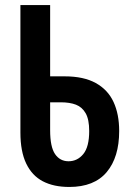

<svg xmlns="http://www.w3.org/2000/svg" viewBox="-20 -734 523 762"><path d="M255 8Q193 8 150 -14.5Q107 -37 84 -85Q61 -133 61 -208V-714H179V-431H237Q312 -431 360 -404.5Q408 -378 430.5 -329.5Q453 -281 453 -214Q453 -110 403.5 -51Q354 8 255 8ZM252 -94Q287 -94 310.5 -122.5Q334 -151 334 -214Q334 -260 320 -284.5Q306 -309 281.5 -318.5Q257 -328 221 -328H179V-217Q179 -151 198.5 -122.5Q218 -94 252 -94Z"/></svg>

Font: Noto Sans Display ExtraCondensed SemiBold
Style: Regular
Weight: 600
Width: 2
Designer: Monotype Design Team
Foundry: Monotype Imaging Inc.
Version: Version 2.003